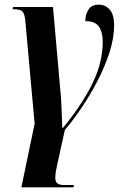

<svg xmlns="http://www.w3.org/2000/svg" viewBox="-20 -566 536 826"><path d="M72 240 129 -34 89 -475Q86 -508 76 -517Q66 -526 43 -526H34L36 -536H208L239 -183Q242 -159 243.5 -127.5Q245 -96 246 -66Q247 -36 248 -16H251Q334 -117 378 -207.5Q422 -298 422 -386Q422 -427 406 -451Q390 -475 347 -475Q347 -503 360.5 -524.5Q374 -546 405 -546Q433 -546 452 -524.5Q471 -503 471 -458Q471 -403 451.5 -342Q432 -281 400.5 -220Q369 -159 332 -104Q295 -49 259 -7L226 143Q222 160 220 173Q218 186 218 201Q218 215 226.5 222.5Q235 230 256 230H298L296 240Z"/></svg>

Font: Noto Serif Display ExtraCondensed
Style: Bold Italic
Weight: 700
Width: 2
Italic angle: -12°
Designer: Monotype Design Team
Foundry: Monotype Imaging Inc.
Version: Version 2.009